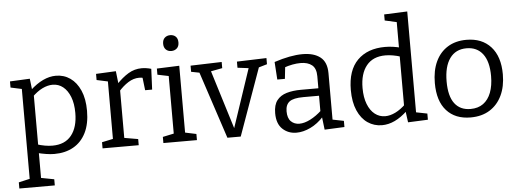

<svg xmlns="http://www.w3.org/2000/svg" viewBox="-59 -945 3644 1349"><g transform="rotate(-5 1763.5 -271.0)"><path d="M26.7 230V186.7L117.7 165.7L105 181.3V-476L116.7 -462.7L26.7 -482V-525.3L167 -532L177.3 -445.3L167.7 -450.7Q214 -493.7 259.8 -515.3Q305.7 -537 351 -537Q407.3 -537 451.7 -506.2Q496 -475.3 522 -416.5Q548 -357.7 548 -272.7Q548 -180.7 516.5 -117.7Q485 -54.7 427.8 -22.5Q370.7 9.7 293.7 9.7Q266 9.7 235.8 4.8Q205.7 0 172.7 -8L185 -19V181.3L173.7 167L276.7 186.7V230ZM285 -49.7Q373 -49.7 418.8 -106.7Q464.7 -163.7 464.7 -265Q464.7 -331.3 446.2 -378.3Q427.7 -425.3 396 -450.7Q364.3 -476 322.7 -476Q288 -476 250.3 -457.7Q212.7 -439.3 174.7 -401.3L185 -426.3V-51L174 -69Q234.7 -49.7 285 -49.7Z M633.7 0V-43.3L722.3 -62L712 -47.3V-478.3L723.3 -462.7L633.7 -482V-525.3L774 -532L785.3 -434L774.3 -437.7Q818.7 -484.7 862 -510.8Q905.3 -537 956.3 -537Q988.3 -537 1023.3 -527L1016.7 -381H967.3L955 -485.7L964 -468Q956.7 -470 948.7 -471Q940.7 -472 933 -472Q893 -472 855.3 -448.2Q817.7 -424.3 784.3 -385.7L792 -410V-47.3L780.3 -62L888.7 -43.3V0Z M1221 -51.3 1212.3 -61.7 1299.3 -43.3V0H1062.7V-43.3L1149.7 -61.7L1141 -51.3V-473L1149 -464.3L1062.7 -482V-525.3L1221 -531.3ZM1175 -639.3Q1151.3 -639.3 1136.5 -654Q1121.7 -668.7 1121.7 -694.7Q1121.7 -722.3 1137.2 -736.7Q1152.7 -751 1176 -751Q1199.7 -751 1214.7 -736.8Q1229.7 -722.7 1229.7 -695Q1229.7 -667.7 1213.8 -653.5Q1198 -639.3 1175 -639.3Z M1627.3 -525 1836 -531.7V-488.3L1767.7 -468.3L1781.7 -483.3L1608 2H1514L1354.7 -481L1369 -468.3L1300.3 -481.7V-525L1520.3 -531.7V-488.3L1429 -471L1436.7 -483.3L1571 -49.3H1563.3L1707.7 -479.7L1714 -471L1627.3 -481.7Z M2261 -45.2 2248 -63 2339.7 -44.7V-1.3L2199.5 5L2188 -91L2195 -88Q2151.3 -39.8 2100.1 -15.4Q2049 9 2001 9Q1943.3 9 1903.3 -28.3Q1863.3 -65.5 1863.3 -140.5Q1863.3 -198.7 1888 -230.6Q1912.8 -262.5 1956.6 -275.5Q2000.5 -288.5 2058.5 -288.5H2189.5L2181 -278.5V-373.8Q2181 -428.5 2151.8 -452.3Q2122.5 -476 2071.5 -476Q2044.5 -476 2014.4 -470.4Q1984.2 -464.8 1950.2 -452.8L1962.5 -466L1952.5 -374.8H1898.8L1890.8 -499.2Q1948.3 -518 1998 -527.5Q2047.7 -537 2090.5 -537Q2170.5 -537 2215.7 -501.5Q2261 -466 2261 -388ZM1944.2 -146.7Q1944.2 -98.2 1967.7 -75.1Q1991.2 -52 2027.2 -52Q2062.5 -52 2104.9 -73.7Q2147.3 -95.5 2186.8 -132.5L2181 -111V-245L2189.5 -235.8H2071Q2000.2 -235.8 1972.2 -214.4Q1944.2 -193 1944.2 -146.7Z M2604.3 9Q2548.7 9 2503.8 -21.5Q2459 -52 2433 -111.5Q2407 -171 2407 -255.7Q2407 -395 2477.8 -466Q2548.7 -537 2672.7 -537Q2699.3 -537 2727.7 -533.2Q2756 -529.3 2786.3 -521.3L2770 -511.7V-712.7L2778.7 -701.7L2686.7 -722.3V-765L2850 -771.7V-48.7L2838 -62.7L2928.3 -44.7V-1.3L2788 4.7L2776.3 -81L2785.7 -77Q2740.7 -34 2695.5 -12.5Q2650.3 9 2604.3 9ZM2632.3 -52Q2667 -52 2704.7 -70.5Q2742.3 -89 2780.3 -126L2770 -99V-478L2781 -458.3Q2720.3 -477.7 2670 -477.7Q2582 -477.7 2536.2 -420.8Q2490.3 -364 2490.3 -262.7Q2490.3 -197 2508.8 -149.5Q2527.3 -102 2559.5 -77Q2591.7 -52 2632.3 -52Z M3246.3 -537Q3355.7 -537 3418.2 -468Q3480.7 -399 3480.7 -273.3Q3480.7 -187.7 3450.5 -124.3Q3420.3 -61 3364.3 -26Q3308.3 9 3229.3 9Q3121.3 9 3060.3 -58.7Q2999.3 -126.3 2999.3 -253Q2999.3 -340.7 3028.8 -404.2Q3058.3 -467.7 3113.7 -502.3Q3169 -537 3246.3 -537ZM3242 -477.7Q3165 -477.7 3123.8 -420Q3082.7 -362.3 3082.7 -257.3Q3082.7 -153.7 3121.8 -102Q3161 -50.3 3234 -50.3Q3287.3 -50.3 3323.5 -76.5Q3359.7 -102.7 3378.5 -151.8Q3397.3 -201 3397.3 -268.7Q3397.3 -370.7 3356.7 -424.2Q3316 -477.7 3242 -477.7Z"/></g></svg>

Font: Bitter Thin
Style: Regular
Weight: 100
Designer: Sol Matas, and Bitter project Authors
Foundry: Sol Matas
Version: Version 2.002